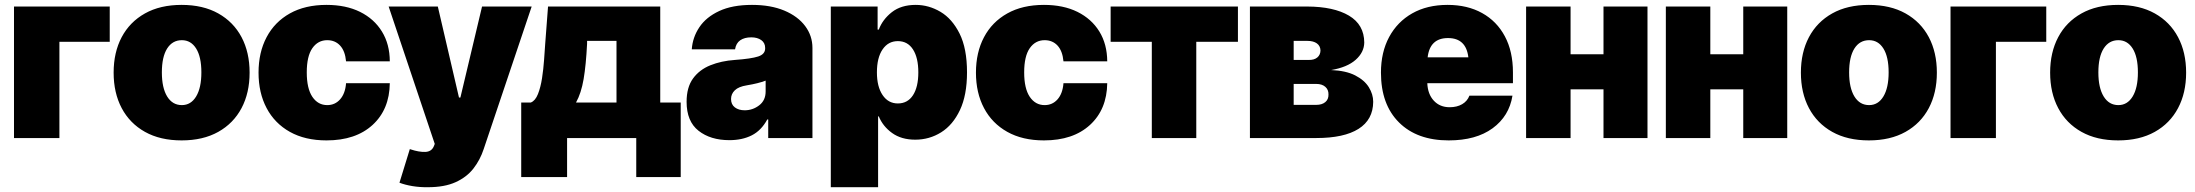

<svg xmlns="http://www.w3.org/2000/svg" viewBox="-20 -573 9113 797"><path d="M435.5 -545.9V-399.4H226.6V0H38.1V-545.9Z M733.9 9.8Q645 9.8 581.8 -25.6Q518.6 -61 485.1 -124.3Q451.7 -187.5 451.7 -271.5Q451.7 -355.5 485.1 -418.7Q518.6 -481.9 581.8 -517.3Q645 -552.7 733.9 -552.7Q822.8 -552.7 886 -517.3Q949.2 -481.9 982.7 -418.7Q1016.1 -355.5 1016.1 -271.5Q1016.1 -187.5 982.7 -124.3Q949.2 -61 886 -25.6Q822.8 9.8 733.9 9.8ZM734.9 -136.7Q772.5 -136.7 794.2 -172.6Q815.9 -208.5 815.9 -272.5Q815.9 -336.9 794.2 -371.6Q772.5 -406.2 734.9 -406.2Q695.8 -406.2 673.8 -371.6Q651.9 -336.9 651.9 -272.5Q651.9 -208.5 673.8 -172.6Q695.8 -136.7 734.9 -136.7Z M1335.4 9.8Q1246.6 9.8 1183.3 -25.6Q1120.1 -61 1086.7 -124.3Q1053.2 -187.5 1053.2 -271.5Q1053.2 -355.5 1086.7 -418.7Q1120.1 -481.9 1183.3 -517.3Q1246.6 -552.7 1335.4 -552.7Q1416 -552.7 1474.6 -523.7Q1533.2 -494.6 1565.4 -442.1Q1597.7 -389.6 1598.1 -318.4H1416.5Q1412.6 -361.3 1391.8 -383.8Q1371.1 -406.2 1338.4 -406.2Q1299.8 -406.2 1276.6 -373Q1253.4 -339.8 1253.4 -272.5Q1253.4 -205.6 1276.6 -171.1Q1299.8 -136.7 1338.4 -136.7Q1370.6 -136.7 1391.8 -160.6Q1413.1 -184.6 1416.5 -227.5H1598.1Q1596.7 -118.7 1526.6 -54.4Q1456.5 9.8 1335.4 9.8Z M1756.3 204.1Q1722.7 204.6 1691.9 199.5Q1661.1 194.3 1638.2 185.5L1681.2 45.9L1684.1 46.9Q1719.2 58.6 1745.4 57.6Q1771.5 56.6 1780.8 34.2L1784.7 24.4L1593.3 -545.9H1797.4L1885.3 -168H1891.1L1981 -545.9H2187L1987.8 45.9Q1973.1 90.8 1945.1 126.7Q1917 162.6 1871.1 183.3Q1825.2 204.1 1756.3 204.1Z M2143.6 162.1V-147.5H2183.6Q2202.1 -154.8 2213.1 -182.6Q2224.1 -210.4 2230 -248.3Q2235.8 -286.1 2238.5 -324.7Q2241.2 -363.3 2243.2 -391.6L2254.9 -545.9H2720.7V-147.5H2805.7V162.1H2621.1V0H2334V162.1ZM2371.1 -147.5H2539.1V-403.3H2417V-391.6Q2412.6 -303.2 2402.6 -244.6Q2392.6 -186 2371.1 -147.5Z M3007.8 8.8Q2929.2 8.8 2879.6 -30.3Q2830.1 -69.3 2830.1 -150.4Q2830.1 -210.4 2856.7 -247.1Q2883.3 -283.7 2928.7 -302Q2974.1 -320.3 3030.3 -324.2Q3098.6 -329.1 3127.4 -338.6Q3156.2 -348.1 3156.2 -372.1V-374Q3156.2 -395 3140.1 -406.5Q3124 -418 3098.6 -418Q3070.3 -418 3052.7 -405.8Q3035.2 -393.6 3031.2 -368.2H2851.6Q2855 -418 2883.1 -460Q2911.1 -502 2965.6 -527.3Q3020 -552.7 3101.6 -552.7Q3179.2 -552.7 3235.6 -529.1Q3292 -505.4 3322.3 -464.8Q3352.5 -424.3 3352.5 -374V0H3168.9V-77.1H3165Q3140.1 -31.2 3100.6 -11.2Q3061 8.8 3007.8 8.8ZM3071.3 -115.2Q3104.5 -115.2 3131.3 -135.7Q3158.2 -156.2 3158.2 -193.4V-238.3Q3127.9 -226.6 3080.1 -218.8Q3045.9 -213.4 3030.3 -198.2Q3014.6 -183.1 3014.6 -162.1Q3014.6 -139.2 3030.5 -127.2Q3046.4 -115.2 3071.3 -115.2Z M3428.7 204.1V-545.9H3623V-450.2H3627.9Q3643.6 -492.2 3682.1 -522.5Q3720.7 -552.7 3781.2 -552.7Q3835.4 -552.7 3884 -523.9Q3932.6 -495.1 3963.4 -433.3Q3994.1 -371.6 3994.1 -272.5Q3994.1 -178.2 3964.8 -116.2Q3935.5 -54.2 3886.7 -23.7Q3837.9 6.8 3779.3 6.8Q3721.7 6.8 3683.3 -20.8Q3645 -48.3 3627.9 -89.8H3625V204.1ZM3707 -143.6Q3747.6 -143.6 3769.8 -177.7Q3792 -211.9 3792 -272.5Q3792 -333.5 3769.8 -367.9Q3747.6 -402.3 3707 -402.3Q3667 -402.3 3643.6 -367.9Q3620.1 -333.5 3620.1 -272.5Q3620.1 -213.4 3643.6 -178.5Q3667 -143.6 3707 -143.6Z M4313.5 9.8Q4224.6 9.8 4161.4 -25.6Q4098.1 -61 4064.7 -124.3Q4031.2 -187.5 4031.2 -271.5Q4031.2 -355.5 4064.7 -418.7Q4098.1 -481.9 4161.4 -517.3Q4224.6 -552.7 4313.5 -552.7Q4394 -552.7 4452.6 -523.7Q4511.2 -494.6 4543.5 -442.1Q4575.7 -389.6 4576.2 -318.4H4394.5Q4390.6 -361.3 4369.9 -383.8Q4349.1 -406.2 4316.4 -406.2Q4277.8 -406.2 4254.6 -373Q4231.4 -339.8 4231.4 -272.5Q4231.4 -205.6 4254.6 -171.1Q4277.8 -136.7 4316.4 -136.7Q4348.6 -136.7 4369.9 -160.6Q4391.1 -184.6 4394.5 -227.5H4576.2Q4574.7 -118.7 4504.6 -54.4Q4434.6 9.8 4313.5 9.8Z M4590.3 -399.4V-545.9H5118.7V-399.4H4945.8V0H4761.2V-399.4Z M5168.5 0V-545.9H5406.7Q5516.6 -545.4 5579.6 -508.1Q5642.6 -470.7 5643.1 -396.5Q5642.6 -356 5607.4 -324.7Q5572.3 -293.5 5505.4 -282.2Q5566.9 -279.8 5605.5 -260Q5644 -240.2 5662.1 -210.9Q5680.2 -181.6 5680.2 -150.4Q5679.7 -76.2 5619.4 -38.1Q5559.1 0 5443.8 0ZM5350.1 -324.2H5412.6Q5435.5 -323.7 5448.2 -334.5Q5460.9 -345.2 5461.4 -363.3Q5460.9 -382.3 5446.5 -392.8Q5432.1 -403.3 5406.7 -403.3H5350.1ZM5350.1 -137.7H5443.8Q5467.8 -137.7 5481.4 -149.2Q5495.1 -160.6 5494.6 -180.7Q5495.1 -200.7 5481.4 -212.6Q5467.8 -224.6 5443.8 -224.6H5350.1Z M5993.7 9.8Q5862.3 9.8 5787.4 -64.7Q5712.4 -139.2 5712.4 -271.5Q5712.4 -356 5746.3 -419.2Q5780.3 -482.4 5842.3 -517.6Q5904.3 -552.7 5988.8 -552.7Q6071.3 -552.7 6132.3 -518.8Q6193.4 -484.9 6226.8 -422.1Q6260.3 -359.4 6260.3 -272.5V-227.5H5904.8Q5906.7 -182.1 5931.9 -155Q5957 -127.9 5997.6 -127.9Q6027.8 -127.9 6049.3 -140.4Q6070.8 -152.8 6079.6 -175.8H6258.3Q6244.6 -90.8 6175.8 -40.5Q6106.9 9.8 5993.7 9.8ZM5990.7 -415Q5915.5 -415 5906.2 -335H6075.2Q6065.9 -415 5990.7 -415Z M6499.5 -545.9V-347.7H6636.2V-545.9H6818.8V0H6636.2V-202.1H6499.5V0H6314.9V-545.9Z M7079.6 -545.9V-347.7H7216.3V-545.9H7398.9V0H7216.3V-202.1H7079.6V0H6895V-545.9Z M7737.8 9.8Q7648.9 9.8 7585.7 -25.6Q7522.5 -61 7489 -124.3Q7455.6 -187.5 7455.6 -271.5Q7455.6 -355.5 7489 -418.7Q7522.5 -481.9 7585.7 -517.3Q7648.9 -552.7 7737.8 -552.7Q7826.7 -552.7 7889.9 -517.3Q7953.1 -481.9 7986.6 -418.7Q8020 -355.5 8020 -271.5Q8020 -187.5 7986.6 -124.3Q7953.1 -61 7889.9 -25.6Q7826.7 9.8 7737.8 9.8ZM7738.8 -136.7Q7776.4 -136.7 7798.1 -172.6Q7819.8 -208.5 7819.8 -272.5Q7819.8 -336.9 7798.1 -371.6Q7776.4 -406.2 7738.8 -406.2Q7699.7 -406.2 7677.7 -371.6Q7655.8 -336.9 7655.8 -272.5Q7655.8 -208.5 7677.7 -172.6Q7699.7 -136.7 7738.8 -136.7Z M8474.1 -545.9V-399.4H8265.1V0H8076.7V-545.9Z M8772.5 9.8Q8683.6 9.8 8620.4 -25.6Q8557.1 -61 8523.7 -124.3Q8490.2 -187.5 8490.2 -271.5Q8490.2 -355.5 8523.7 -418.7Q8557.1 -481.9 8620.4 -517.3Q8683.6 -552.7 8772.5 -552.7Q8861.3 -552.7 8924.6 -517.3Q8987.8 -481.9 9021.2 -418.7Q9054.7 -355.5 9054.7 -271.5Q9054.7 -187.5 9021.2 -124.3Q8987.8 -61 8924.6 -25.6Q8861.3 9.8 8772.5 9.8ZM8773.4 -136.7Q8811 -136.7 8832.8 -172.6Q8854.5 -208.5 8854.5 -272.5Q8854.5 -336.9 8832.8 -371.6Q8811 -406.2 8773.4 -406.2Q8734.4 -406.2 8712.4 -371.6Q8690.4 -336.9 8690.4 -272.5Q8690.4 -208.5 8712.4 -172.6Q8734.4 -136.7 8773.4 -136.7Z"/></svg>

Font: Inter Tight Black
Style: Regular
Weight: 900
Designer: Rasmus Andersson
Foundry: rsms
Version: Version 3.004; ttfautohint (v1.8.4.7-5d5b)